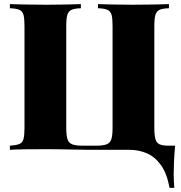

<svg xmlns="http://www.w3.org/2000/svg" viewBox="-20 -728 879 933"><path d="M801 -708V-688Q771 -687 756 -680.5Q741 -674 735.5 -656.5Q730 -639 730 -602V-106Q730 -70 735.5 -51.5Q741 -33 756 -26.5Q771 -20 801 -20H831Q827 21 825.5 59.5Q824 98 824 118Q824 139 825 155.5Q826 172 827 185H804Q791 114 761.5 73.5Q732 33 692.5 16.5Q653 0 610 0Q577 0 544.5 0Q512 0 479 0Q446 0 413 0Q378 0 321.5 -1.5Q265 -3 206 -3Q152 -3 104.5 -2.5Q57 -2 28 0V-20Q58 -22 73.5 -28Q89 -34 94 -52Q99 -70 99 -106V-602Q99 -639 94 -656.5Q89 -674 73.5 -680.5Q58 -687 28 -688V-708Q57 -707 104.5 -706Q152 -705 206 -705Q253 -705 298.5 -706Q344 -707 373 -708V-688Q343 -687 328 -680.5Q313 -674 307.5 -656.5Q302 -639 302 -602V-106Q302 -70 308 -51.5Q314 -33 331.5 -26.5Q349 -20 383 -20H446Q480 -20 497.5 -26.5Q515 -33 521 -51.5Q527 -70 527 -106V-602Q527 -639 522 -656.5Q517 -674 501.5 -680.5Q486 -687 456 -688V-708Q485 -707 531 -706Q577 -705 623 -705Q677 -705 725 -706Q773 -707 801 -708Z"/></svg>

Font: Playfair Display Black
Style: Regular
Weight: 900
Designer: Claus Eggers Sørensen
Foundry: Claus Eggers Sørensen
Version: Version 1.203